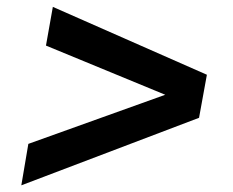

<svg xmlns="http://www.w3.org/2000/svg" viewBox="-20 -541 681 561"><path d="M42.3 0.5 62.8 -120.6 462.8 -264.1 114.3 -407.8 134.4 -520.9 584.5 -322.6 561.6 -196.8Z"/></svg>

Font: Archivo Variable SemiBold
Style: Italic
Weight: 600
Italic angle: -10°
Designer: Hector Gatti
Foundry: Omnibus-Type
Version: Version 2.001